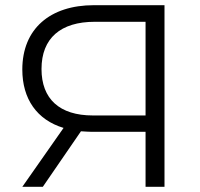

<svg xmlns="http://www.w3.org/2000/svg" viewBox="-20 -720 772 740"><path d="M145 0 292 -214C309 -213 323 -212 332 -212H541V0H614V-700H342C173 -700 66 -609 66 -452C66 -339 122 -258 225 -227L66 0ZM140 -454C140 -573 214 -636 345 -636H541V-275H338C209 -275 140 -339 140 -454Z"/></svg>

Font: Malon Grotesk
Style: Regular
Weight: 400
Designer: Julieta Ulanovsky
Foundry: Julieta Ulanovsky
Version: Version 7.200